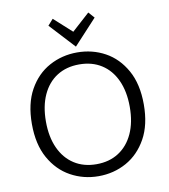

<svg xmlns="http://www.w3.org/2000/svg" viewBox="-99 -1006 973 1105"><g transform="rotate(-10 388.0 -454.0)"><path d="M388 15Q300 15 225.5 -26Q151 -67 106 -147.5Q61 -228 61 -347Q61 -466 106 -546.5Q151 -627 225.5 -667.5Q300 -708 388 -708Q477 -708 551 -667.5Q625 -627 670 -546.5Q715 -466 715 -347Q715 -228 670 -147.5Q625 -67 551 -26Q477 15 388 15ZM388 -55Q463 -55 518 -90.5Q573 -126 603 -191.5Q633 -257 633 -347Q633 -437 603 -502.5Q573 -568 518 -603Q463 -638 388 -638Q313 -638 258 -603Q203 -568 173 -502.5Q143 -437 143 -347Q143 -257 173 -191.5Q203 -126 258 -90.5Q313 -55 388 -55ZM388 -742 253 -888 284 -923 388 -829 492 -923 523 -888Z"/></g></svg>

Font: Ubuntu Sans
Style: Regular
Weight: 400
Designer: Dalton Maag Ltd
Foundry: Dalton Maag Ltd
Version: Version 1.006; ttfautohint (v1.8.4.7-5d5b)